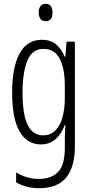

<svg xmlns="http://www.w3.org/2000/svg" viewBox="-20 -752 482 1013"><path d="M201 -542Q247 -542 276 -517.5Q305 -493 321 -453H325L331 -532H375V20Q375 128 329.5 184.5Q284 241 185 241Q119 241 65 210V158Q95 175 123.5 183.5Q152 192 184 192Q252 192 287 154.5Q322 117 322 30V-2Q322 -21 322.5 -43.5Q323 -66 325 -93H322Q305 -46 273.5 -18Q242 10 196 10Q123 10 83.5 -58Q44 -126 44 -264Q44 -398 83.5 -470Q123 -542 201 -542ZM209 -494Q150 -494 124.5 -432.5Q99 -371 99 -264Q99 -147 126 -92.5Q153 -38 207 -38Q247 -38 272.5 -64Q298 -90 310 -134.5Q322 -179 322 -233V-300Q322 -389 295.5 -441.5Q269 -494 209 -494ZM221 -732Q240 -732 248.5 -719Q257 -706 257 -686Q257 -640 221 -640Q203 -640 193.5 -652.5Q184 -665 184 -686Q184 -706 193 -719Q202 -732 221 -732Z"/></svg>

Font: Noto Sans Myanmar ExtraCondensed Light
Style: Regular
Weight: 300
Width: 2
Designer: Monotype Design Team
Foundry: Monotype Imaging Inc.
Version: Version 2.107; ttfautohint (v1.8.4.7-5d5b)